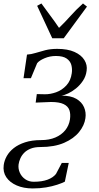

<svg xmlns="http://www.w3.org/2000/svg" viewBox="-37 -836 568 1106"><path d="M151.5 249.5Q99 249.5 59.2 232.2Q19.5 215 -0.8 184.8Q-21 154.5 -15.5 114.5Q-12 88.5 2 63.2Q16 38 42.2 17.2Q68.5 -3.5 107.5 -16.2Q146.5 -29 200 -29Q246.5 -29 281.8 -44Q317 -59 338.8 -85.8Q360.5 -112.5 366 -148Q370.5 -179 362.8 -201.5Q355 -224 329.8 -236.2Q304.5 -248.5 257 -248.5L168.5 -245L175 -294L221 -293Q252.5 -292.5 286.2 -304.5Q320 -316.5 345.2 -343.8Q370.5 -371 376.5 -414.5Q380 -439 374 -461.5Q368 -484 347 -498.8Q326 -513.5 284.5 -513.5Q250.5 -513.5 219.8 -500.5Q189 -487.5 177 -472L141 -385.5H98.5L118.5 -521.5Q142.5 -523 168 -531Q193.5 -539 224 -546.8Q254.5 -554.5 292.5 -554.5Q353 -554.5 392.2 -536.8Q431.5 -519 449.2 -490.2Q467 -461.5 462 -428.5Q458 -396.5 440.8 -370.8Q423.5 -345 401 -326.8Q378.5 -308.5 355.5 -297.8Q332.5 -287 316.5 -285Q370.5 -285.5 402.5 -266.8Q434.5 -248 447.2 -218.2Q460 -188.5 455 -155Q449.5 -114 418.8 -75.8Q388 -37.5 332.2 -13.2Q276.5 11 195 11Q163 11 140.2 20Q117.5 29 103 43.5Q88.5 58 80.5 75.8Q72.5 93.5 70 111.5Q67 136 77.2 159Q87.5 182 108.5 196.5Q129.5 211 157 211Q205 211 237 199Q269 187 285.5 166L319 102.5H359L336.5 210.5Q320 219 292 228.2Q264 237.5 228.2 243.5Q192.5 249.5 151.5 249.5ZM177 -802.5 201.5 -816Q225 -783 251.2 -748.2Q277.5 -713.5 303 -675.5Q338.5 -709.5 369.2 -744.2Q400 -779 441 -816L464 -798L330 -615.5H264Z"/></svg>

Font: Merriweather 60pt Light
Style: Italic
Weight: 300
Italic angle: -7.8°
Version: Version 2.101